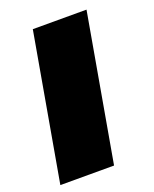

<svg xmlns="http://www.w3.org/2000/svg" viewBox="-120 -656 581 724"><g transform="rotate(-20 171.0 -294.0)"><path d="M-3.5 0 100 -588H315.5L212 0Z"/></g></svg>

Font: Anybody ExtraExpanded ExtraBold
Style: Italic
Weight: 800
Width: 8
Italic angle: -10°
Designer: Tyler Finck
Foundry: Etcetera Type Company
Version: Version 1.010; ttfautohint (v1.8.3) -l 8 -r 50 -G 200 -x 14 